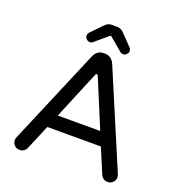

<svg xmlns="http://www.w3.org/2000/svg" viewBox="-151 -981 1031 1112"><g transform="rotate(20 364.5 -425.5)"><path d="M231.4 -749Q231.4 -759.8 239.3 -769.5L305.7 -837.9Q324.2 -857.4 345.7 -857.4H382.8Q404.3 -857.4 422.9 -837.9L489.3 -769.5Q497.1 -759.8 497.1 -749Q497.1 -738.3 487.8 -729Q478.5 -719.7 466.8 -719.7Q456.1 -719.7 448.2 -726.6L372.1 -791Q369.1 -794.9 364.3 -794.9Q360.4 -794.9 356.4 -791L280.3 -726.6Q272.5 -719.7 261.7 -719.7Q250 -719.7 240.7 -729Q231.4 -738.3 231.4 -749ZM47.9 -39.1Q47.9 -45.9 52.7 -58.6L301.8 -646.5Q310.5 -666 325.2 -676.8Q339.8 -687.5 359.4 -687.5H369.1Q388.7 -687.5 403.3 -676.8Q418 -666 426.8 -646.5L675.8 -58.6Q680.7 -45.9 680.7 -39.1Q680.7 -20.5 668 -7.3Q655.3 5.9 635.7 5.9Q621.1 5.9 609.9 -1.5Q598.6 -8.8 592.8 -22.5L529.3 -173.8H199.2L135.7 -22.5Q129.9 -8.8 118.7 -1.5Q107.4 5.9 92.8 5.9Q73.2 5.9 60.5 -7.3Q47.9 -20.5 47.9 -39.1ZM364.3 -559.6Q359.4 -559.6 356.4 -552.7L233.4 -256.8H495.1L372.1 -552.7Q369.1 -559.6 364.3 -559.6Z"/></g></svg>

Font: jf-openhuninn-1.1
Style: Regular
Weight: 400
Designer: [Kosugi Maru]
      Designed by Motoya company      

      [Varela Round]
      Joe Prince(Latin component); Avraham Co
Foundry: justfont CO.,LTD.
Version: 1.1